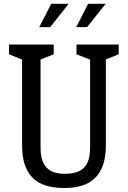

<svg xmlns="http://www.w3.org/2000/svg" viewBox="-20 -960 660 992"><path d="M94.2 -210.2V-680.3L114.2 -644.2L26.7 -679.5V-730H257.5V-679.5L169.5 -644.2L189.5 -683.8V-196.2Q189.5 -147.3 204.3 -117.6Q219.2 -87.8 247.3 -74.8Q275.5 -61.7 317.5 -62Q359.8 -62.3 387.9 -75.2Q416 -88.2 430.8 -117.8Q445.5 -147.3 445.5 -196.2V-683.8L464.8 -644.2L375.3 -679.5V-730H593.3V-679.5L504.3 -644.2L527 -682.7V-210.2Q527 -133.2 502.2 -83.9Q477.5 -34.7 430.2 -11.6Q382.8 11.5 313.2 11.5Q241.8 11.5 193.6 -10.4Q145.3 -32.3 119.8 -81.3Q94.2 -130.3 94.2 -210.2ZM435.2 -940.5H526L429.7 -819.8H373.8ZM244.7 -940.5H335L239.2 -819.8H182.8Z"/></svg>

Font: Monaspace Xenon Var ExtraLight
Style: Regular
Weight: 200
Designer: Riley Cran and the Lettermatic Team
Version: Version 1.200 (Monaspace Xenon Var)